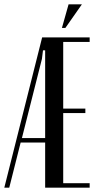

<svg xmlns="http://www.w3.org/2000/svg" viewBox="-39 -873 460 893"><path d="M378 -699V-678H255V-368H358V-347H255V-21H378V0H171V-210H57L4 0H-19L157 -699ZM156 -599 63 -231H171V-639H161ZM249 -743 280 -853H342L265 -743Z"/></svg>

Font: Moniqa SemBd Narrow Heading
Style: Regular
Weight: 600
Width: 4
Designer: Rajesh Rajput
Foundry: Rajesh Rajput
Version: Version 1.000